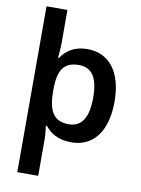

<svg xmlns="http://www.w3.org/2000/svg" viewBox="-105 -830 836 1140"><g transform="rotate(10 313.0 -260.0)"><path d="M577 -272C577 -456 492 -552 366 -552C285 -552 237 -516 207 -471H201C203 -490 207 -529 207 -557V-760H81V240H207V18C207 -3 203 -43 200 -61H207C237 -22 285 10 366 10C493 10 577 -87 577 -272ZM448 -274C448 -157 412 -93 332 -93C236 -93 207 -157 207 -273V-290C209 -397 241 -450 331 -450C412 -450 448 -391 448 -274Z"/></g></svg>

Font: Noto Sans Ol Chiki SemiBold
Style: Regular
Weight: 600
Designer: Monotype Design Team, Lewis McGuffie
Foundry: Monotype Imaging Inc.
Version: Version 2.003